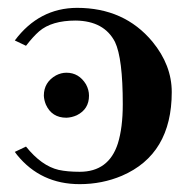

<svg xmlns="http://www.w3.org/2000/svg" viewBox="-20 -464 498 494"><path d="M150.9 -161.1Q113.3 -161.1 98.1 -194.8Q93.3 -206.5 92.8 -217.8Q92.8 -252.4 124 -270Q137.2 -276.9 150.9 -276.9Q183.1 -276.9 201.2 -247.1Q209 -232.9 209 -217.8Q209 -183.1 177.7 -167.5Q164.6 -161.6 150.9 -161.1ZM185.1 -22Q259.8 -22 283.2 -94.7Q295.9 -135.3 295.9 -195.8Q295.9 -314 275.9 -356Q248 -410.2 174.8 -411.1Q112.8 -411.1 80.6 -383.3Q65.4 -370.1 46.9 -346.2L18.1 -359.9Q80.6 -443.4 178.2 -443.8Q299.8 -443.8 372.1 -356.9Q421.9 -296.4 421.9 -227.1Q421.9 -66.9 293.5 -11.7Q242.7 9.8 185.1 9.8Q85 9.8 23.9 -65.4Q20.5 -69.8 18.1 -73.2L46.9 -86.9Q86.9 -37.1 130.9 -26.9Q153.3 -22 185.1 -22Z"/></svg>

Font: Linux Libertine O
Style: Bold
Weight: 700
Designer: Philipp H. Poll
Foundry: Philipp H. Poll
Version: Version 5.0.0